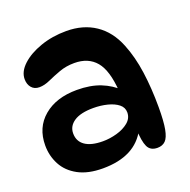

<svg xmlns="http://www.w3.org/2000/svg" viewBox="-116 -739 858 866"><g transform="rotate(-20 313.0 -306.5)"><path d="M498 10Q464 10 451.5 -16.5Q439 -43 437 -101L447 -96Q391 13 235 13Q164 13 117 -12.5Q70 -38 47.5 -80.5Q25 -123 25 -173Q25 -259 85 -309.5Q145 -360 244 -360Q309 -360 357 -341Q405 -322 439 -288L422 -290Q415 -391 378.5 -434.5Q342 -478 275 -478Q236 -478 203 -466Q170 -454 142.5 -441.5Q115 -429 91 -429Q67 -429 53.5 -445Q40 -461 40 -486Q40 -522 74.5 -554Q109 -586 166 -606Q223 -626 290 -626Q371 -626 429 -587Q487 -548 517 -473Q543 -409 554 -330Q565 -251 565 -161Q565 -93 558 -56Q551 -19 536.5 -4.5Q522 10 498 10ZM277 -102Q310 -102 344 -111.5Q378 -121 401 -140Q424 -159 424 -187Q424 -211 404.5 -226.5Q385 -242 353.5 -250Q322 -258 286 -258Q225 -258 193.5 -237Q162 -216 162 -181Q162 -143 191.5 -122.5Q221 -102 277 -102Z"/></g></svg>

Font: DynaPuff
Style: Regular
Weight: 400
Designer: Toshi Omagari, Jennifer Daniel
Foundry: Google Fonts
Version: Version 2.000